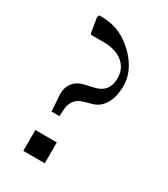

<svg xmlns="http://www.w3.org/2000/svg" viewBox="-166 -736 711 813"><g transform="rotate(30 189.0 -329.0)"><path d="M200 -308Q172 -300 158 -280.5Q144 -261 143 -227L142 -204H103L98 -283Q96 -316 114 -340.5Q132 -365 165 -372L212 -383Q275 -398 275 -465Q275 -513 240.5 -541Q206 -569 148 -569H87L82 -574L70 -648L75 -658Q119 -658 150.5 -649Q182 -640 211 -620Q260 -585 286.5 -541Q313 -497 313 -450Q313 -398 293 -363Q273 -328 236 -318ZM188 0H83V-102H188Z"/></g></svg>

Font: EB Squaramond
Style: Regular
Weight: 400
Designer: Jake Brussel Faria
Foundry: Jake Brussel Faria
Version: Version 0.002